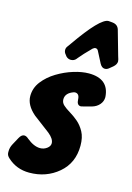

<svg xmlns="http://www.w3.org/2000/svg" viewBox="-153 -935 694 1007"><g transform="rotate(15 193.5 -431.0)"><path d="M168 -621Q153 -621 142 -632L136 -640Q126 -651 126 -664Q126 -675 133 -684Q140 -693 146 -702Q262 -869 307 -869Q311 -868 319 -868Q322 -867 329 -867Q357 -864 365 -839L403 -705Q410 -685 410 -677Q410 -661 393 -646Q384 -639 374 -630.5Q364 -622 352 -622Q336 -622 325 -642L294 -702Q289 -714 278 -714Q271 -714 263 -707Q222 -666 200 -639L197 -635Q186 -621 168 -621ZM110 7Q41 7 -8 -38Q-23 -51 -23 -66V-74Q-23 -94 -12.5 -113.5Q-2 -133 9.5 -154Q21 -175 36 -175Q47 -175 59 -164Q98 -132 132 -132Q152 -132 168.5 -144Q185 -156 185 -172Q185 -196 153 -222L63 -290Q12 -334 12 -383Q12 -427 39.5 -462.5Q67 -498 109 -523.5Q151 -549 196.5 -563Q242 -577 279 -577Q388 -577 394 -479Q394 -456 379 -438.5Q364 -421 340 -414Q286 -399 282 -399Q260 -399 259 -430.5Q258 -462 234 -462L228 -461Q184 -446 184 -411Q184 -393 198.5 -380Q213 -367 235 -354Q257 -341 279.5 -322Q302 -303 318 -273.5Q334 -244 334 -199Q334 -105 268 -49Q202 7 110 7Z"/></g></svg>

Font: Bangerz
Style: Bold
Weight: 700
Designer: vernon adams
Foundry: Vernon Adams
Version: Version 2.10;February 7, 2025;FontCreator 13.0.0.2683 64-bit